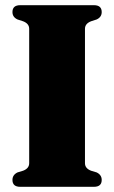

<svg xmlns="http://www.w3.org/2000/svg" viewBox="-20 -720 440 740"><path d="M307.5 -91Q307.5 -71 331 -62L352.5 -55.5Q372 -46 372 -26.5Q372 0 342 0H58Q28 0 28 -26.5Q28 -46 47.5 -55.5L69 -62Q92.5 -71 92.5 -91V-609Q92.5 -629 69 -638L47.5 -645Q28 -654 28 -673.5Q28 -700 58 -700H342Q372 -700 372 -673.5Q372 -654 352.5 -645L331 -638Q307.5 -629 307.5 -609Z"/></svg>

Font: Fraunces 144pt S050 Black
Style: Regular
Weight: 900
Version: Version 1.000; ttfautohint (v1.8.3)